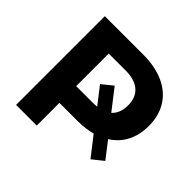

<svg xmlns="http://www.w3.org/2000/svg" viewBox="-168 -886 1071 1071"><g transform="rotate(45 367.5 -350.0)"><path d="M87 -700H391Q484 -700 552.5 -669Q621 -638 657.5 -579.5Q694 -521 694 -440Q694 -369 666 -315Q638 -261 585 -228L660 -131L595 -79L506 -193Q455 -179 391 -179H250V0H87ZM382 -311Q396 -311 414 -313L336 -413L400 -465L494 -344Q531 -378 531 -440Q531 -502 493 -535Q455 -568 382 -568H250V-311Z"/></g></svg>

Font: Chess Sans
Style: Bold
Weight: 700
Designer: Wolf Bōese
Foundry: Wolf Bōese
Version: Version 7.223